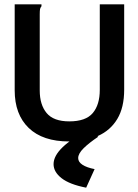

<svg xmlns="http://www.w3.org/2000/svg" viewBox="-20 -643 640 889"><path d="M300 12Q178 12 113 -50.5Q48 -113 48 -225V-623H172V-614Q167 -608 165.5 -601Q164 -594 164 -577V-224Q164 -158 196 -119.5Q228 -81 301 -81Q377 -81 409.5 -119.5Q442 -158 442 -227V-623H555V-228Q555 -145 523 -92Q491 -39 433.5 -13.5Q376 12 300 12ZM418 140 379 226Q302 211 265 182Q228 153 228 117Q228 79 270 38.5Q312 -2 387 -38L435 -10Q393 18 367.5 43Q342 68 342 89Q342 107 362 120Q382 133 418 140Z"/></svg>

Font: Inconsolata Expanded Bold
Style: Regular
Weight: 700
Width: 7
Monospace: yes
Designer: Raph Levien, Cyreal, Brenton Simpson
Foundry: Raph Levien, Cyreal, Google
Version: Version 3.001; ttfautohint (v1.8.2.53-6de2)